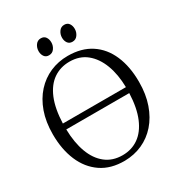

<svg xmlns="http://www.w3.org/2000/svg" viewBox="-216 -1074 1136 1225"><g transform="rotate(-30 351.5 -461.5)"><path d="M344.5 11Q242 12 171.8 -36Q101.5 -84 65.5 -169Q29.5 -254 29.5 -364.5Q29.5 -456 55 -527.5Q80.5 -599 126 -649Q171.5 -699 231.8 -725Q292 -751 361.5 -751Q462.5 -751 532 -705.2Q601.5 -659.5 637.5 -576Q673.5 -492.5 673.5 -380Q673.5 -289 648.2 -217Q623 -145 578.2 -94.2Q533.5 -43.5 473.8 -16.8Q414 10 344.5 11ZM349.5 -26.5Q417 -26.5 468 -62.5Q519 -98.5 549.2 -170.2Q579.5 -242 583.5 -349H119.5Q121.5 -251.5 148.2 -179Q175 -106.5 225.8 -66.5Q276.5 -26.5 349.5 -26.5ZM119.5 -392.5H584Q582.5 -486.5 555.2 -558.8Q528 -631 477.2 -672.2Q426.5 -713.5 352.5 -713.5Q285.5 -713.5 234.2 -678.2Q183 -643 153.2 -571.8Q123.5 -500.5 119.5 -392.5ZM261 -813.5Q239 -813.5 227.5 -829.8Q216 -846 216 -869Q216 -894 230.2 -914Q244.5 -934 268.5 -934H269.5Q292 -934 303.5 -917.8Q315 -901.5 315 -878Q315 -853.5 300.8 -833.5Q286.5 -813.5 262 -813.5ZM434 -813.5Q411.5 -813.5 400 -829.8Q388.5 -846 388.5 -869Q388.5 -894 402.8 -914Q417 -934 441 -934H442Q464.5 -934 476 -917.8Q487.5 -901.5 487.5 -878Q487.5 -853.5 473.2 -833.5Q459 -813.5 435 -813.5Z"/></g></svg>

Font: Merriweather 72pt Light
Style: Regular
Weight: 300
Version: Version 2.100